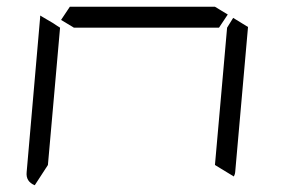

<svg xmlns="http://www.w3.org/2000/svg" viewBox="-20 -551 856 569"><path d="M671 -498 715 -471 677 -41Q677 -36 673 -28L617 -62L635 -265L653 -469ZM629 -469H405H199L161 -492L187 -531H411H617L655 -508ZM83 -2Q56 -13 59 -41L99 -500V-505L138 -482L150 -474L158 -469L140 -265L122 -62Z"/></svg>

Font: DSEG7 Modern
Style: Light Italic
Weight: 300
Italic angle: -5°
Designer: Keshikan(Twitter:@keshinomi_88pro)
Version: Version 0.46